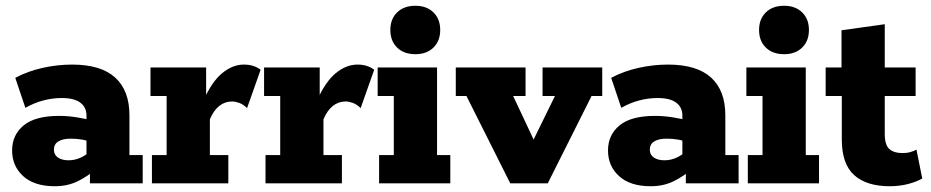

<svg xmlns="http://www.w3.org/2000/svg" viewBox="-20 -636 3228 666"><path d="M170 10Q99 10 60.5 -25Q22 -60 22 -114Q22 -168 62 -201Q102 -234 185 -234Q215 -234 246.5 -229Q278 -224 298 -218L280 -205V-235Q280 -264 258.5 -280Q237 -296 194 -296Q162 -296 130 -287.5Q98 -279 68 -262L33 -366Q76 -389 127.5 -400.5Q179 -412 230 -412Q330 -412 379.5 -367Q429 -322 429 -236V-98H475V0H292V-67L315 -51Q284 -24 249 -7Q214 10 170 10ZM218 -80Q240 -80 260.5 -89.5Q281 -99 293 -113L280 -78V-170L297 -142Q282 -149 263.5 -152Q245 -155 225 -155Q198 -155 182.5 -145.5Q167 -136 167 -117Q167 -99 181 -89.5Q195 -80 218 -80Z M507 0V-98H558V-303H502V-402H695V-274L686 -288Q715 -353 751 -382.5Q787 -412 826 -412Q861 -412 884 -394L837 -261Q824 -274 810 -279Q796 -284 785 -284Q760 -284 740.5 -268.5Q721 -253 708 -222V-98H772V0Z M901 0V-98H952V-303H896V-402H1089V-274L1080 -288Q1109 -353 1145 -382.5Q1181 -412 1220 -412Q1255 -412 1278 -394L1231 -261Q1218 -274 1204 -279Q1190 -284 1179 -284Q1154 -284 1134.5 -268.5Q1115 -253 1102 -222V-98H1166V0Z M1295 0V-98H1346V-303H1290V-402H1496V-98H1542V0ZM1421 -448Q1381 -448 1357.5 -471Q1334 -494 1334 -532Q1334 -570 1357.5 -593Q1381 -616 1421 -616Q1460 -616 1483.5 -593Q1507 -570 1507 -532Q1507 -494 1483.5 -471Q1460 -448 1421 -448Z M1750 0 1598 -303H1561V-402H1803V-303H1760L1855 -101H1806L1905 -303H1862V-402H2069V-303H2032L1880 0Z M2237 10Q2166 10 2127.5 -25Q2089 -60 2089 -114Q2089 -168 2129 -201Q2169 -234 2252 -234Q2282 -234 2313.5 -229Q2345 -224 2365 -218L2347 -205V-235Q2347 -264 2325.5 -280Q2304 -296 2261 -296Q2229 -296 2197 -287.5Q2165 -279 2135 -262L2100 -366Q2143 -389 2194.5 -400.5Q2246 -412 2297 -412Q2397 -412 2446.5 -367Q2496 -322 2496 -236V-98H2542V0H2359V-67L2382 -51Q2351 -24 2316 -7Q2281 10 2237 10ZM2285 -80Q2307 -80 2327.5 -89.5Q2348 -99 2360 -113L2347 -78V-170L2364 -142Q2349 -149 2330.5 -152Q2312 -155 2292 -155Q2265 -155 2249.5 -145.5Q2234 -136 2234 -117Q2234 -99 2248 -89.5Q2262 -80 2285 -80Z M2574 0V-98H2625V-303H2569V-402H2775V-98H2821V0ZM2700 -448Q2660 -448 2636.5 -471Q2613 -494 2613 -532Q2613 -570 2636.5 -593Q2660 -616 2700 -616Q2739 -616 2762.5 -593Q2786 -570 2786 -532Q2786 -494 2762.5 -471Q2739 -448 2700 -448Z M3066 10Q2986 10 2943 -28.5Q2900 -67 2900 -152V-303H2844V-402H2899V-531L3049 -552V-402H3156V-303H3049V-172Q3049 -133 3065 -119Q3081 -105 3110 -105Q3126 -105 3138 -108.5Q3150 -112 3159 -117L3179 -17Q3161 -6 3131 2Q3101 10 3066 10Z"/></svg>

Font: Rokkitt ExtraBold
Style: Regular
Weight: 800
Version: Version 3.103